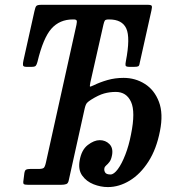

<svg xmlns="http://www.w3.org/2000/svg" viewBox="-20 -770 728 800"><path d="M78 -20.5 81.5 -48.5Q83.5 -60.5 88.8 -63.2Q94 -66 105.5 -66H139Q157 -66 162.2 -70.5Q167.5 -75 171.5 -93.5L298.5 -666.5Q301.5 -680.5 299.2 -684.8Q297 -689 286.5 -689H283.5Q228.5 -689 194.2 -650.5Q160 -612 136 -512Q133 -500.5 129 -496Q125 -491.5 112.5 -491.5H89.5Q76.5 -491.5 75.8 -498.8Q75 -506 77.5 -517L123.5 -723.5Q127 -740.5 131.5 -745.2Q136 -750 153 -750H595Q609.5 -750 612 -745.8Q614.5 -741.5 611 -726.5L562 -507Q560.5 -496 556 -493.8Q551.5 -491.5 540 -491.5H518.5Q504.5 -491.5 503.2 -497.2Q502 -503 504.5 -515Q523.5 -613.5 506.2 -651.2Q489 -689 435 -689H434Q420.5 -689 417.2 -684.8Q414 -680.5 411 -667.5L356.5 -426.5Q353 -409 355.5 -409Q358 -409 370 -414.5Q396.5 -427.5 428 -436.5Q459.5 -445.5 495 -445.5Q544 -445.5 583.8 -420.2Q623.5 -395 642.2 -345.8Q661 -296.5 646.5 -224Q632 -149 598.5 -96.8Q565 -44.5 520.5 -17.5Q476 9.5 429.5 9.5Q399.5 9.5 369.8 -2.2Q340 -14 322.5 -38.5Q305 -63 312 -101.5Q319.5 -145.5 345.8 -165.8Q372 -186 395.5 -186Q419.5 -186 435.8 -169.8Q452 -153.5 447 -124.5Q443.5 -105 436.2 -95.5Q429 -86 422.5 -80.8Q416 -75.5 415 -69Q413 -60 418 -51.5Q423 -43 440.5 -43Q454.5 -43 471 -65.2Q487.5 -87.5 502.2 -125.5Q517 -163.5 526 -210.5Q545 -304 526 -345.5Q507 -387 462.5 -387Q437 -387 413.8 -380.5Q390.5 -374 359.5 -354.5Q349 -348 343 -341.8Q337 -335.5 333 -318.5L267 -21Q264.5 -6 256.2 -3Q248 0 234.5 0H97Q82.5 0 79 -3.2Q75.5 -6.5 78 -20.5Z"/></svg>

Font: Besley* Condensed Medium
Style: Italic
Weight: 500
Width: 3
Italic angle: -13°
Designer: Owen Earl
Foundry: indestructible type*
Version: Version 3.000; ttfautohint (v1.8.3)